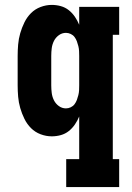

<svg xmlns="http://www.w3.org/2000/svg" viewBox="-20 -548 540 783"><path d="M250 215V101H303V-73Q296 -56 285.5 -40.5Q275 -25 260.5 -13.5Q246 -2 228 3Q210 8 191 8Q168 8 145.5 -0.5Q123 -9 106.5 -25.5Q90 -42 79.5 -63.5Q69 -85 62.5 -107.5Q56 -130 54 -153.5Q52 -177 52 -200V-320Q52 -343 54 -366.5Q56 -390 62.5 -412.5Q69 -435 79.5 -456.5Q90 -478 106.5 -494.5Q123 -511 145.5 -519.5Q168 -528 191 -528Q210 -528 228 -523Q246 -518 260.5 -506.5Q275 -495 285.5 -479.5Q296 -464 303 -447V-520H466V-406H440V101H466V215ZM249 -106Q259 -106 268.5 -110.5Q278 -115 284 -123Q290 -131 293.5 -140.5Q297 -150 299.5 -160Q302 -170 302.5 -180Q303 -190 303 -200V-320Q303 -330 302.5 -340Q302 -350 299.5 -360Q297 -370 293.5 -379.5Q290 -389 284 -397Q278 -405 268.5 -409.5Q259 -414 249 -414Q233 -414 220 -404.5Q207 -395 200 -381Q193 -367 191 -351.5Q189 -336 189 -320V-200Q189 -184 191 -168.5Q193 -153 200 -139Q207 -125 220 -115.5Q233 -106 249 -106Z"/></svg>

Font: Iosevka Curly Slab Heavy
Style: Regular
Weight: 900
Monospace: yes
Designer: Belleve Invis
Foundry: Belleve Invis
Version: Version 22.1.2; ttfautohint (v1.8.4)